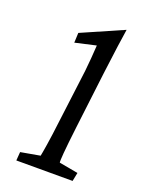

<svg xmlns="http://www.w3.org/2000/svg" viewBox="-134 -771 647 840"><g transform="rotate(20 189.0 -351.0)"><path d="M246 -226 278 -490C292 -599 300 -659 307 -702L113 -617L111 -571L208 -593C206 -554 202 -511 198 -471L167 -226C156 -132 145 -70 142 -56L52 -40L49 0H311L319 -40L231 -56C229 -64 232 -109 246 -226Z"/></g></svg>

Font: TPK Tissa Web
Style: Italic
Weight: 400
Italic angle: -7°
Designer: Jacques Le Bailly, Suppakit Chalermlarp | Katatrad Co.,Ltd.
Foundry: Jacques Le Bailly, Cadson Demak Co.,Ltd.
Version: Version 5.000;Glyphs 3.1.2 (3151)